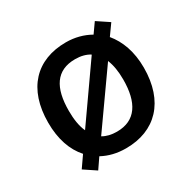

<svg xmlns="http://www.w3.org/2000/svg" viewBox="-137 -706 883 880"><g transform="rotate(-30 304.5 -266.5)"><path d="M558 -270C558 -355 533 -421 493 -469L533 -525L470 -567L434 -516C397 -537 354 -549 306 -549C149 -549 52 -449 52 -270C52 -183 76 -115 119 -67L78 -8L141 34L178 -20C215 0 256 10 303 10C459 10 558 -91 558 -270ZM161 -270C161 -392 204 -461 304 -461C335 -461 361 -454 381 -441L181 -156C167 -186 161 -225 161 -270ZM449 -270C449 -149 405 -77 305 -77C276 -77 251 -83 231 -95L431 -378C443 -349 449 -313 449 -270Z"/></g></svg>

Font: Noto Sans Bengali UI Medium
Style: Regular
Weight: 500
Designer: Jelle Bosma - Monotype Design Team
Foundry: Monotype Imaging Inc.
Version: Version 2.003